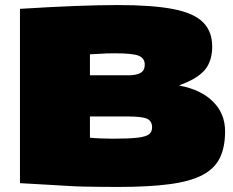

<svg xmlns="http://www.w3.org/2000/svg" viewBox="-20 -730 921 760"><path d="M59 -5V-695Q299 -710 446 -710Q584 -710 666 -694Q748 -678 784 -641.5Q820 -605 820 -546Q820 -488 790.5 -453Q761 -418 691 -393V-391Q776 -375 823.5 -327.5Q871 -280 871 -210Q871 -148 850.5 -105.5Q830 -63 782 -37.5Q734 -12 651.5 -1Q569 10 446 10Q400 10 368.5 9.5Q337 9 309.5 8.5Q282 8 250.5 6Q219 4 173.5 1.5Q128 -1 59 -5ZM336 -432H489Q520 -432 536.5 -441.5Q553 -451 553 -474Q553 -499 530 -509Q507 -519 435 -519Q414 -519 401 -518.5Q388 -518 374.5 -517Q361 -516 336 -515ZM336 -185Q354 -183 382 -182Q410 -181 426 -181Q491 -181 524.5 -185Q558 -189 570 -198.5Q582 -208 582 -226Q582 -251 562 -260Q542 -269 484 -269H336Z"/></svg>

Font: Georama Expanded Black
Style: Regular
Weight: 900
Width: 7
Designer: Jean-Baptiste Levee
Foundry: Production Type
Version: Version 1.000